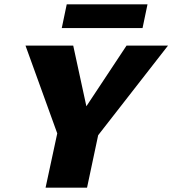

<svg xmlns="http://www.w3.org/2000/svg" viewBox="-20 -869 798 889"><path d="M412 -214 331 -303 566 -658H758ZM191 0 262 -330H453L383 0ZM255 -224 98 -658H319L396 -303ZM266 -739 289 -849H663L640 -739Z"/></svg>

Font: Ysabeau Black
Style: Italic
Weight: 900
Italic angle: -12°
Version: Version 2.000;gftools[0.9.27.dev2+g8671c4b]